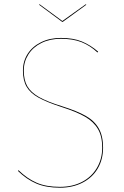

<svg xmlns="http://www.w3.org/2000/svg" viewBox="-20 -867 580 896"><path d="M438 -626 435 -622Q401 -654 361 -670Q321 -686 264 -686Q213 -686 173.5 -666.5Q134 -647 112.5 -613Q91 -579 91 -538Q91 -493 107.5 -464.5Q124 -436 161.5 -414.5Q199 -393 270 -371Q340 -349 380.5 -326Q421 -303 441 -267.5Q461 -232 461 -178Q461 -123 436 -80.5Q411 -38 365 -14.5Q319 9 260 9Q195 9 149.5 -10.5Q104 -30 64 -69L66 -73Q106 -34 150.5 -14.5Q195 5 260 5Q318 5 362.5 -18Q407 -41 432 -83Q457 -125 457 -178Q457 -231 437 -265Q417 -299 377.5 -322Q338 -345 269 -367Q198 -390 159.5 -411.5Q121 -433 104 -462.5Q87 -492 87 -538Q87 -581 109 -615.5Q131 -650 171.5 -670Q212 -690 264 -690Q322 -690 362 -673.5Q402 -657 438 -626ZM383 -845 273 -765H270L162 -845L165 -847L271 -769L380 -847Z"/></svg>

Font: FiraGO Four
Style: Regular
Weight: 100
Designer: bBox Type
Foundry: bBox Type GmbH
Version: Version 1.001